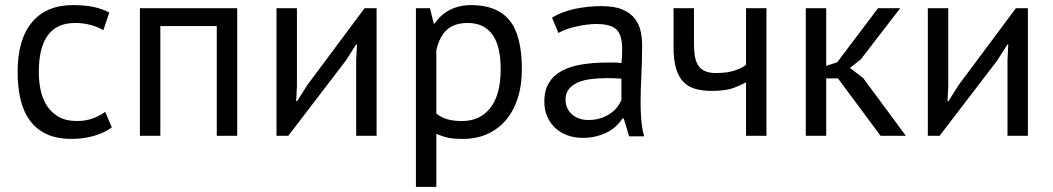

<svg xmlns="http://www.w3.org/2000/svg" viewBox="-20 -532 4123 752"><path d="M49 0ZM418 -33Q388 -11 347 0.5Q306 12 261 12Q203 12 163 -6.5Q123 -25 97.5 -59.5Q72 -94 60.5 -142.5Q49 -191 49 -250Q49 -377 105 -444.5Q161 -512 266 -512Q314 -512 347.5 -504.5Q381 -497 408 -483L385 -414Q362 -427 334 -434.5Q306 -442 274 -442Q132 -442 132 -250Q132 -212 139.5 -177.5Q147 -143 164.5 -116.5Q182 -90 210.5 -74Q239 -58 281 -58Q317 -58 345.5 -69Q374 -80 392 -94Z M829 -430H608V0H528V-500H909V0H829Z M1375 -296 1378 -358H1375L1334 -294L1109 0H1063V-500H1143V-195L1140 -136H1144L1183 -198L1408 -500H1455V0H1375Z M1609 0ZM1609 -500H1664L1679 -440H1683Q1706 -475 1742.5 -493.5Q1779 -512 1826 -512Q1926 -512 1975 -453Q2024 -394 2024 -260Q2024 -197 2007.5 -146.5Q1991 -96 1961 -61Q1931 -26 1888.5 -7Q1846 12 1794 12Q1757 12 1735.5 7.5Q1714 3 1689 -8V200H1609ZM1811 -442Q1760 -442 1730.5 -415.5Q1701 -389 1689 -335V-87Q1707 -73 1730 -65.5Q1753 -58 1791 -58Q1860 -58 1900.5 -109.5Q1941 -161 1941 -261Q1941 -302 1934 -335.5Q1927 -369 1911.5 -392.5Q1896 -416 1871.5 -429Q1847 -442 1811 -442Z M2112 0ZM2142 -463Q2180 -486 2230.5 -497Q2281 -508 2336 -508Q2388 -508 2419.5 -494Q2451 -480 2467.5 -457.5Q2484 -435 2489.5 -408Q2495 -381 2495 -354Q2495 -294 2492 -237Q2489 -180 2489 -129Q2489 -92 2492 -59Q2495 -26 2503 2H2444L2423 -68H2418Q2409 -54 2395.5 -40.5Q2382 -27 2363 -16.5Q2344 -6 2319 1Q2294 8 2262 8Q2230 8 2202.5 -2Q2175 -12 2155 -30.5Q2135 -49 2123.5 -75Q2112 -101 2112 -134Q2112 -178 2130 -207.5Q2148 -237 2180.5 -254.5Q2213 -272 2258.5 -279.5Q2304 -287 2359 -287Q2373 -287 2386.5 -287Q2400 -287 2414 -285Q2417 -315 2417 -339Q2417 -394 2395 -416Q2373 -438 2315 -438Q2298 -438 2278.5 -435.5Q2259 -433 2238.5 -428.5Q2218 -424 2199.5 -417.5Q2181 -411 2167 -403ZM2284 -62Q2312 -62 2334 -69.5Q2356 -77 2372 -88.5Q2388 -100 2398.5 -114Q2409 -128 2414 -141V-224Q2400 -225 2385.5 -225.5Q2371 -226 2357 -226Q2326 -226 2296.5 -222.5Q2267 -219 2244.5 -209.5Q2222 -200 2208.5 -183.5Q2195 -167 2195 -142Q2195 -107 2220 -84.5Q2245 -62 2284 -62Z M2698 -500V-364Q2698 -337 2701 -315.5Q2704 -294 2713 -278.5Q2722 -263 2739 -254.5Q2756 -246 2784 -246Q2829 -246 2858 -256Q2887 -266 2902 -278V-500H2982V0H2902V-210Q2886 -200 2854.5 -188Q2823 -176 2768 -176Q2731 -176 2703 -184Q2675 -192 2656 -212Q2637 -232 2627.5 -265Q2618 -298 2618 -348V-500Z M3262 -225H3216V0H3136V-500H3216V-274L3259 -288L3419 -500H3506L3351 -299L3309 -266L3361 -226L3528 0H3429Z M3926 -296 3929 -358H3926L3885 -294L3660 0H3614V-500H3694V-195L3691 -136H3695L3734 -198L3959 -500H4006V0H3926Z"/></svg>

Font: PT Sans
Style: Regular
Weight: 400
Version: Version 2.003W OFL; ttfautohint (v1.6)